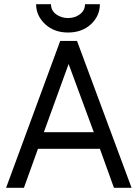

<svg xmlns="http://www.w3.org/2000/svg" viewBox="-20 -895 656 915"><path d="M189 -265 307 -590 427 -265ZM161 -186H456L523 0H607L347 -700H267L9 0H94ZM152 -875Q152 -820 196 -779Q239 -740 304 -740Q370 -740 413 -779Q456 -819 456 -875H385Q385 -846 362 -828Q338 -809 304 -809Q271 -809 246 -828Q223 -846 223 -875Z"/></svg>

Font: Unageo
Style: Regular
Weight: 400
Designer: Richard Sepsi
Foundry: Richard Sepsi
Version: Version 2.000